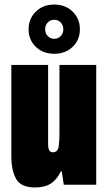

<svg xmlns="http://www.w3.org/2000/svg" viewBox="-20 -814 477 846"><path d="M219 -577Q170 -577 138 -607.5Q106 -638 106 -685Q106 -732 138 -763Q170 -794 219 -794Q268 -794 300 -763Q332 -732 332 -685Q332 -638 300 -607.5Q268 -577 219 -577ZM219 -643Q236 -643 247.5 -655Q259 -667 259 -685Q259 -703 247.5 -715Q236 -727 219 -727Q202 -727 190.5 -715Q179 -703 179 -685Q179 -667 190.5 -655Q202 -643 219 -643ZM134 12Q73 12 51.5 -25Q30 -62 30 -126V-528H192V-178Q192 -143 212 -143Q235 -143 238.5 -168Q242 -193 242 -226V-528H404V0H261L252 -59H248Q231 -23 204.5 -5.5Q178 12 134 12Z"/></svg>

Font: Archivo ExtraCondensed Black
Style: Regular
Weight: 900
Width: 2
Designer: Hector Gatti
Foundry: Omnibus-Type
Version: Version 2.001; ttfautohint (v1.8.3)